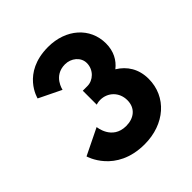

<svg xmlns="http://www.w3.org/2000/svg" viewBox="-193 -872 1017 1017"><g transform="rotate(-45 315.5 -363.5)"><path d="M213.5 -511.8C213.5 -511.8 229.7 -598.5 318 -598.5C363.1 -598.5 404.8 -566.2 404.8 -521.2C404.8 -470.2 363.1 -432.8 320.6 -432.8H285.8V-328.2C285.8 -328.2 299.3 -333.3 316.3 -333.3C372.5 -333.3 417.5 -290.8 417.5 -230.5C417.5 -171 375 -137.8 316.3 -137.8C211 -137.8 201.6 -244.9 201.6 -244.9L53.7 -172.7C53.7 -172.7 101.3 -0.1 317.2 -0.1C467.7 -0.1 577.3 -96.2 577.3 -230.5C577.3 -304.4 542.5 -358 488 -391.1C526.3 -420.9 550.1 -465.1 550.1 -522.9C550.1 -641.9 453.2 -726.9 319.8 -726.9C123.4 -726.9 87.7 -573 87.7 -573Z"/></g></svg>

Font: Sztylet
Style: Bd
Weight: 700
Foundry: Cannot Into Space Fonts, PlusOne Fonts
Version: Version 0.12